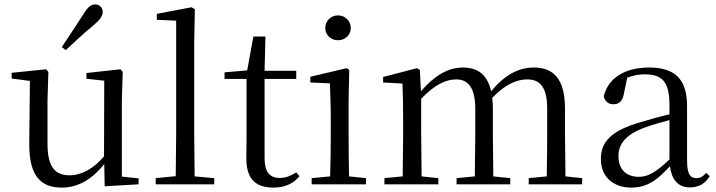

<svg xmlns="http://www.w3.org/2000/svg" viewBox="-20 -838 3257 873"><path d="M261 -624 279 -610C320 -648 360 -686 405 -723C436 -749 447 -766 447 -784C447 -805 430 -818 414 -818C394 -818 379 -806 359 -773C326 -721 293 -673 261 -624ZM456 9 610 0V-27L534 -35V-380L538 -511L528 -523L373 -506V-480L454 -471L453 -127C407 -73 353 -41 296 -41C231 -41 196 -78 196 -185V-380L200 -511L190 -523L33 -507V-481L116 -470L113 -186C112 -37 166 15 261 15C340 15 403 -28 454 -92Z M778 0H954V-28L865 -36L863 -229V-641L866 -796L851 -805L693 -775V-748L781 -744V-229L779 -37L688 -28V0Z M1223 15C1275 15 1314 -3 1342 -37L1327 -54C1300 -38 1281 -29 1251 -29C1207 -29 1183 -56 1183 -118V-479H1327V-516H1183L1187 -672H1132L1104 -518L1001 -509V-479H1101V-207C1101 -171 1100 -150 1100 -118C1100 -28 1139 15 1223 15Z M1517 -655C1548 -655 1575 -678 1575 -711C1575 -744 1548 -768 1517 -768C1485 -768 1459 -744 1459 -711C1459 -678 1485 -655 1517 -655ZM1480 0H1644V-28L1567 -36C1566 -92 1565 -175 1565 -229V-380L1568 -520L1556 -528L1391 -489V-463L1480 -459C1482 -409 1484 -356 1484 -289V-229C1484 -175 1483 -92 1481 -36L1397 -28V0Z M2464 0H2627V-28L2551 -36L2549 -229V-343C2549 -477 2499 -531 2407 -531C2338 -531 2274 -497 2213 -423C2196 -499 2152 -531 2085 -531C2017 -531 1955 -494 1894 -423L1889 -520L1876 -528L1722 -488V-463L1810 -458C1812 -408 1813 -358 1813 -290V-229L1811 -36L1728 -28V0H1973V-28L1897 -36L1895 -229V-389C1956 -453 2008 -477 2054 -477C2108 -477 2141 -440 2141 -342V-229L2139 -36L2056 -28V0H2300V-28L2223 -36L2221 -229V-342C2221 -360 2220 -377 2218 -393C2278 -456 2332 -477 2377 -477C2434 -477 2468 -444 2468 -342V-229C2468 -173 2467 -92 2466 -36L2384 -28V0Z M3117 14C3156 14 3186 -2 3207 -37L3191 -52C3175 -34 3163 -28 3146 -28C3119 -28 3104 -45 3104 -108V-355C3104 -479 3048 -531 2932 -531C2819 -531 2745 -482 2725 -400C2731 -377 2746 -364 2769 -364C2794 -364 2811 -377 2817 -413L2832 -485C2859 -495 2884 -500 2910 -500C2989 -500 3024 -470 3024 -359V-318C2980 -308 2933 -295 2891 -282C2759 -244 2712 -193 2712 -115C2712 -32 2771 15 2850 15C2922 15 2967 -18 3026 -82C3034 -22 3062 14 3117 14ZM3024 -113C2961 -53 2925 -34 2885 -34C2829 -34 2792 -66 2792 -128C2792 -183 2825 -226 2909 -257C2943 -270 2983 -281 3024 -292Z"/></svg>

Font: Harano Aji Mincho
Style: Regular
Weight: 400
Foundry: Masamichi Hosoda
Version: HaranoAjiMincho-Regular version 20230610;ttx 4.39.4